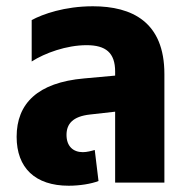

<svg xmlns="http://www.w3.org/2000/svg" viewBox="-20 -582 606 612"><path d="M199 10C234 10 271 4 294 -5L282 -104C272 -101 257 -97 244 -97C213 -97 192 -116 192 -152C192 -187 212 -211 267 -217L347 -226V0H504V-346C504 -512 401 -562 276 -562C186 -562 116 -537 81 -518V-386C123 -413 192 -438 256 -438C317 -438 347 -414 347 -354V-341L248 -332C100 -319 33 -252 33 -146C33 -47 92 10 199 10Z"/></svg>

Font: Noto Sans Thai SemCond ExtBd
Style: Regular
Weight: 800
Width: 4
Designer: Monotype Design Team
Foundry: Monotype Imaging Inc.
Version: Version 2.002